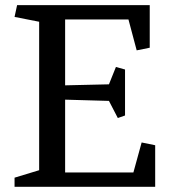

<svg xmlns="http://www.w3.org/2000/svg" viewBox="-20 -720 651 740"><path d="M525.9 -170.9 578.1 -160.2V0H36.1V-35.2L130.9 -64V-636.2L36.1 -654.8L45.9 -700.2H557.1V-536.1L506.8 -525.9L475.1 -645H231V-391.1L399.9 -395L426.8 -461.9L461.9 -452.1V-274.9L434.1 -265.1L399.9 -331.1L231 -335.9V-55.2H494.1Z"/></svg>

Font: Brawler
Style: Regular
Weight: 400
Version: Version 1.000